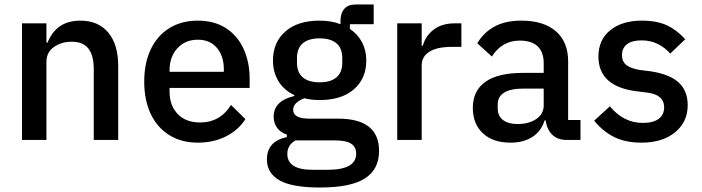

<svg xmlns="http://www.w3.org/2000/svg" viewBox="-20 -624 3131 856"><path d="M78 0V-520H187V-434H192Q231 -532 338 -532Q418 -532 462.5 -479Q507 -426 507 -330V0H398V-316Q398 -377 374 -407.5Q350 -438 300 -438Q254 -438 220.5 -414.5Q187 -391 187 -348V0Z M623 -260Q623 -343 652 -404Q681 -465 735 -498.5Q789 -532 862 -532Q936 -532 988 -498Q1040 -464 1066.5 -405Q1093 -346 1093 -273V-232H736V-215Q736 -154 772 -116Q808 -78 873 -78Q961 -78 1010 -156L1074 -93Q1044 -45 988.5 -16.5Q933 12 862 12Q789 12 735 -21.5Q681 -55 652 -116Q623 -177 623 -260ZM736 -311V-304H978V-314Q978 -374 947 -410.5Q916 -447 862 -447Q806 -447 771 -409Q736 -371 736 -311Z M1406 212Q1282 212 1226 180Q1170 148 1170 87Q1170 6 1259 -13V-24Q1231 -33 1215.5 -54Q1200 -75 1200 -104Q1200 -174 1292 -196V-200Q1246 -222 1221.5 -262Q1197 -302 1197 -354Q1197 -435 1252 -483.5Q1307 -532 1404 -532Q1459 -532 1498 -516V-530Q1498 -565 1515 -584.5Q1532 -604 1566 -604H1646V-516H1540V-495Q1575 -472 1594 -435.5Q1613 -399 1613 -354Q1613 -274 1558 -226Q1503 -178 1405 -178Q1367 -178 1337 -186Q1315 -178 1301 -165Q1287 -152 1287 -134Q1287 -95 1360 -95H1488Q1670 -95 1670 49Q1670 131 1607 171.5Q1544 212 1406 212ZM1506 -345V-365Q1506 -409 1480 -431Q1454 -453 1405 -453Q1356 -453 1330 -431Q1304 -409 1304 -365V-345Q1304 -301 1330 -279Q1356 -257 1405 -257Q1454 -257 1480 -279Q1506 -301 1506 -345ZM1473 2H1297Q1261 23 1261 62Q1261 133 1373 133H1441Q1568 133 1568 61Q1568 32 1546 17Q1524 2 1473 2Z M1751 0V-520H1860V-420H1865Q1877 -464 1913.5 -492Q1950 -520 2008 -520H2037V-415H1994Q1929 -415 1894.5 -393.5Q1860 -372 1860 -332V0Z M2507 0Q2466 0 2442 -23.5Q2418 -47 2413 -87H2408Q2393 -39 2353.5 -13.5Q2314 12 2256 12Q2177 12 2132.5 -30Q2088 -72 2088 -143Q2088 -220 2144.5 -259.5Q2201 -299 2310 -299H2404V-343Q2404 -391 2377.5 -417Q2351 -443 2297 -443Q2218 -443 2173 -372L2108 -431Q2135 -478 2183.5 -505Q2232 -532 2304 -532Q2404 -532 2458.5 -484.5Q2513 -437 2513 -350V-89H2568V0ZM2404 -154V-229H2312Q2256 -229 2227.5 -211Q2199 -193 2199 -159V-141Q2199 -107 2222.5 -89Q2246 -71 2287 -71Q2338 -71 2371 -93.5Q2404 -116 2404 -154Z M2629 -86 2699 -150Q2760 -76 2846 -76Q2893 -76 2917 -94.5Q2941 -113 2941 -146Q2941 -201 2867 -211L2819 -217Q2648 -238 2648 -372Q2648 -447 2701 -489.5Q2754 -532 2841 -532Q2908 -532 2952.5 -511.5Q2997 -491 3035 -449L2968 -385Q2946 -411 2913.5 -427.5Q2881 -444 2841 -444Q2797 -444 2775 -426.5Q2753 -409 2753 -379Q2753 -350 2772 -334.5Q2791 -319 2833 -312L2881 -306Q2966 -293 3006 -256Q3046 -219 3046 -155Q3046 -80 2989.5 -34Q2933 12 2840 12Q2769 12 2718.5 -13Q2668 -38 2629 -86Z"/></svg>

Font: IBM Plex Sans KR Medm
Style: Regular
Weight: 500
Designer: Mike Abbink; Paul van der Laan; Pieter van Rosmalen; Wujin Sim; Chorong Kim; Dohee Lee;
Foundry: Sandoll Inc.
Version: Version 1.003